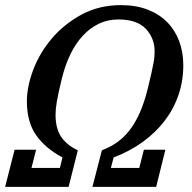

<svg xmlns="http://www.w3.org/2000/svg" viewBox="-29 -730 750 750"><path d="M28 -145H112L94 -74H205L215 -115Q149 -150 112.5 -201.5Q76 -253 76 -334Q76 -391 100.5 -456.5Q125 -522 172.5 -578.5Q220 -635 288.5 -672.5Q357 -710 444 -710Q502 -710 547.5 -692.5Q593 -675 624 -643.5Q655 -612 671 -569Q687 -526 687 -475Q687 -415 668.5 -360Q650 -305 614.5 -258.5Q579 -212 528.5 -175.5Q478 -139 415 -115L404 -74H515L533 -145H617L581 0H332L369 -143Q401 -155 427.5 -173.5Q454 -192 476.5 -220.5Q499 -249 517 -289.5Q535 -330 549 -387Q557 -420 562 -442.5Q567 -465 570 -480.5Q573 -496 574 -507Q575 -518 575 -529Q575 -581 540.5 -617.5Q506 -654 433 -654Q392 -654 357.5 -637.5Q323 -621 295 -591Q267 -561 246.5 -519Q226 -477 213 -425Q205 -392 200 -369Q195 -346 192.5 -330.5Q190 -315 189 -303.5Q188 -292 188 -282Q188 -228 210 -195.5Q232 -163 275 -143L239 0H-9Z"/></svg>

Font: IBM Plex Serif Medm
Style: Italic
Weight: 500
Italic angle: -14°
Designer: Mike Abbink, Paul van der Laan, Pieter van Rosmalen
Foundry: Bold Monday
Version: Version 3.001